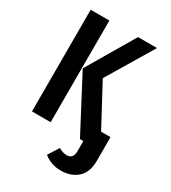

<svg xmlns="http://www.w3.org/2000/svg" viewBox="-216 -802 1009 1130"><g transform="rotate(30 289.0 -237.0)"><path d="M60 0V-691H187V0ZM536 -100V62Q536 138 493 177.5Q450 217 379 217Q314 217 264 177L310 104Q326 113 338 117Q350 121 366 121Q409 121 409 68V0H386L192 -369L382 -691H511L323 -378L472 -100Z"/></g></svg>

Font: Fira Sans Extra Condensed Medium
Style: Regular
Weight: 500
Width: 1
Designer: Carrois Corporate & Edenspiekermann AG
Foundry: Carrois Corporate GbR & Edenspiekermann AG
Version: Version 4.203